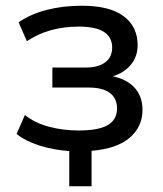

<svg xmlns="http://www.w3.org/2000/svg" viewBox="-20 -520 570 671"><path d="M222 131V8Q166 4 117.5 -11.5Q69 -27 38 -52L67 -118Q102 -90 151.5 -77Q201 -64 255 -64Q325 -64 357 -83Q389 -102 389 -141Q389 -177 363.5 -195.5Q338 -214 291 -214H163V-284H281Q323 -284 347.5 -302Q372 -320 372 -354Q372 -389 344 -408Q316 -427 255 -427Q203 -427 158 -414.5Q113 -402 74 -376L45 -442Q87 -471 143.5 -485.5Q200 -500 266 -500Q363 -500 412 -463.5Q461 -427 461 -362Q461 -320 434 -290Q407 -260 361 -250L359 -256Q416 -248 447 -217Q478 -186 478 -136Q478 -77 433 -38.5Q388 0 300 7V131Z"/></svg>

Font: Nunito Sans 10pt Medium
Style: Regular
Weight: 500
Designer: Vernon Adams
Foundry: Vernon Adams
Version: Version 3.101;gftools[0.9.27]